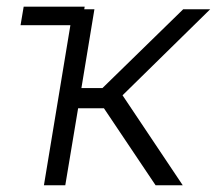

<svg xmlns="http://www.w3.org/2000/svg" viewBox="-20 -550 644 570"><path d="M41 -475.1 50.3 -530.3H231.4L222.2 -475.1ZM110.4 0 196.8 -522.5H260.3L221.7 -288.6H284.2L523.9 -522.5H604L343.8 -267.1L522.5 0H441.9L288.6 -228.5H211.9L173.8 0Z"/></svg>

Font: Inter 28pt Light
Style: Italic
Weight: 300
Italic angle: -9.3988°
Designer: Rasmus Andersson
Foundry: rsms
Version: Version 4.001;git-66647c0bb